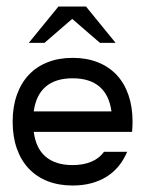

<svg xmlns="http://www.w3.org/2000/svg" viewBox="-20 -572 445 592"><path d="M204.1 -393.6Q247.1 -393.6 281.2 -380.1Q315.4 -366.7 339.4 -341.3Q363.3 -315.9 376 -279.3Q388.7 -242.7 388.7 -196.8Q388.7 -180.2 387.2 -165.5H84Q90.8 -113.8 121.3 -88.4Q151.9 -63 204.1 -63Q236.3 -63 261.2 -73.2Q286.1 -83.5 300.8 -104H372.1Q350.1 -52.2 306.9 -26.1Q263.7 0 204.1 0Q161.6 0 127.4 -13.2Q93.3 -26.4 69.1 -51.8Q44.9 -77.1 32 -113.8Q19 -150.4 19 -196.8Q19 -242.7 32 -279.3Q44.9 -315.9 68.8 -341.3Q92.8 -366.7 127 -380.1Q161.1 -393.6 204.1 -393.6ZM84 -228.5H323.7Q316.9 -278.8 286.9 -304.7Q256.8 -330.6 204.1 -330.6Q150.9 -330.6 120.8 -304.7Q90.8 -278.8 84 -228.5ZM246.1 -551.8 245.6 -551.3 336.4 -439.9H288.1L202.6 -513.7L117.2 -439.9H68.8L159.7 -551.3L159.2 -551.8H245.1Z"/></svg>

Font: Fibel Sued LRS
Style: Regular
Weight: 400
Designer: Peter Wiegel
Foundry: Peter Wiegel
Version: Version 000.000